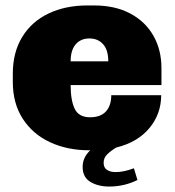

<svg xmlns="http://www.w3.org/2000/svg" viewBox="-20 -541 641 704"><path d="M572 -229H239Q239 -173 254 -142Q269 -111 310 -111Q349 -111 368.5 -132.5Q388 -154 388 -192H571Q571 -123 527.5 -71Q484 -19 406 0Q385 13 372.5 25.5Q360 38 360 56Q360 74 372.5 82Q385 90 404 90Q434 90 471 76L484 119Q436 143 380 143Q340 143 311.5 126Q283 109 283 71Q283 36 311 10H307Q227 10 163.5 -19.5Q100 -49 63.5 -105.5Q27 -162 27 -240V-271Q27 -349 61.5 -405.5Q96 -462 158 -491.5Q220 -521 300 -521H325Q402 -521 457.5 -491.5Q513 -462 542.5 -410Q572 -358 572 -291ZM377 -316Q377 -358 358 -379Q339 -400 308 -400Q276 -400 257.5 -378.5Q239 -357 239 -316Z"/></svg>

Font: Chivo Black
Style: Regular
Weight: 900
Designer: Hector Gatti
Foundry: Omnibus-Type
Version: Version 1.007